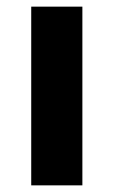

<svg xmlns="http://www.w3.org/2000/svg" viewBox="-20 -558 342 578"><path d="M74 -538H228V0H74Z"/></svg>

Font: Gontserrat SemiBold
Style: Regular
Weight: 600
Designer: Julieta Ulanovsky
Foundry: Julieta Ulanovsky
Version: Version 6.001